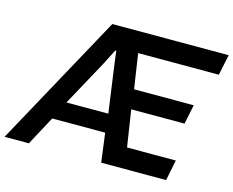

<svg xmlns="http://www.w3.org/2000/svg" viewBox="-137 -876 1243 1023"><g transform="rotate(15 484.5 -364.5)"><path d="M-36 0 363 -729H1005L981 -615H536L565 -423H894L872 -316H578L609 -114H878L855 0H497L476 -160H184L98 0ZM235 -262H466L432 -506L420 -597H415L370 -509Z"/></g></svg>

Font: Mona Sans ExtraLight SemiBold
Style: Italic
Weight: 600
Italic angle: -11.6951°
Version: Version 2.000